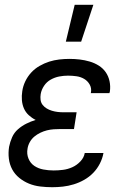

<svg xmlns="http://www.w3.org/2000/svg" viewBox="-20 -774 540 802"><path d="M198 8Q173 8 148 5Q123 2 101 -7Q79 -16 60.5 -31Q42 -46 31 -66.5Q20 -87 17 -111.5Q14 -136 18 -161Q22 -181 30.5 -200.5Q39 -220 55 -234Q71 -248 90 -257.5Q109 -267 129 -273Q113 -281 100 -293Q87 -305 80 -321Q73 -337 71.5 -355.5Q70 -374 73 -393Q76 -414 85.5 -434Q95 -454 110 -470.5Q125 -487 145 -498.5Q165 -510 185.5 -516.5Q206 -523 227.5 -525.5Q249 -528 270 -528Q292 -528 313 -525.5Q334 -523 354.5 -517Q375 -511 392.5 -500Q410 -489 421.5 -472.5Q433 -456 437.5 -435Q442 -414 439 -392L437 -385H359L360 -388Q363 -406 354.5 -421Q346 -436 331.5 -444.5Q317 -453 299.5 -455.5Q282 -458 264 -458Q246 -458 227.5 -454.5Q209 -451 192 -441.5Q175 -432 164 -415.5Q153 -399 150 -381Q148 -369 149.5 -357Q151 -345 158 -336Q165 -327 175 -321Q185 -315 196.5 -311.5Q208 -308 220 -306.5Q232 -305 244 -305H300L289 -235H233Q219 -235 204.5 -234Q190 -233 176 -229.5Q162 -226 148.5 -219.5Q135 -213 123.5 -203.5Q112 -194 104.5 -180.5Q97 -167 95 -153Q91 -131 99 -111.5Q107 -92 123.5 -81Q140 -70 161 -66Q182 -62 204 -62Q223 -62 243 -64.5Q263 -67 282 -75.5Q301 -84 316 -100Q331 -116 334 -135H412V-134Q408 -112 397 -90.5Q386 -69 369.5 -52Q353 -35 332 -23Q311 -11 288 -4Q265 3 242.5 5.5Q220 8 198 8ZM255 -600 292 -754H370L319 -600Z"/></svg>

Font: Iosevka Term Curly Oblique
Style: Regular
Weight: 400
Italic angle: -9°
Designer: Belleve Invis
Foundry: Belleve Invis
Version: Version 32.3.0